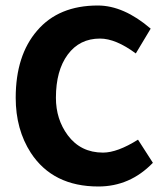

<svg xmlns="http://www.w3.org/2000/svg" viewBox="-20 -665 611 697"><path d="M527 -561 473 -471Q400 -525 343 -525Q269 -525 226 -467Q183 -409 183 -310Q183 -232 226 -174Q273 -111 354 -111Q406 -111 481 -158L535 -74Q452 12 337 12Q172 12 92 -110Q37 -195 37 -310Q37 -464 115 -554Q193 -645 335 -645Q429 -645 527 -561Z"/></svg>

Font: Tajawal ExtraBold
Style: Regular
Weight: 800
Designer: Boutros Fonts
Foundry: Created by Boutros International 2017
Version: Version 1.700